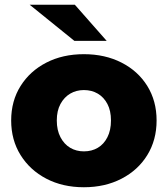

<svg xmlns="http://www.w3.org/2000/svg" viewBox="-20 -779 706 808"><path d="M333 9Q244 9 175 -27Q106 -63 66.5 -126.5Q27 -190 27 -272Q27 -354 66.5 -417Q106 -480 175 -515.5Q244 -551 333 -551Q422 -551 491.5 -515.5Q561 -480 600 -417Q639 -354 639 -272Q639 -190 600 -126.5Q561 -63 491.5 -27Q422 9 333 9ZM333 -142Q366 -142 391.5 -157Q417 -172 432 -201.5Q447 -231 447 -272Q447 -313 432 -341.5Q417 -370 391.5 -385Q366 -400 333 -400Q301 -400 275.5 -385Q250 -370 234.5 -341.5Q219 -313 219 -272Q219 -231 234.5 -201.5Q250 -172 275.5 -157Q301 -142 333 -142ZM293 -607 105 -759H295L429 -607Z"/></svg>

Font: MOST Montserrat ExtraBold
Style: Regular
Weight: 800
Designer: Julieta Ulanovsky
Foundry: Julieta Ulanovsky
Version: Version 8.000;March 11, 2024;FontCreator 15.0.0.2926 64-bit